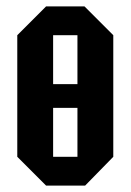

<svg xmlns="http://www.w3.org/2000/svg" viewBox="-20 -580 408 600"><path d="M34 -90V-470L124 -560H244L334 -470V-90L246 0H124ZM146 -470V-317H222V-470ZM146 -90H222V-243H146Z"/></svg>

Font: Tektur Condensed Medium
Style: Regular
Weight: 500
Width: 3
Designer: Adam Jagosz
Foundry: Adam Jagosz
Version: Version 1.005;gftools[0.9.30]